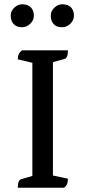

<svg xmlns="http://www.w3.org/2000/svg" viewBox="-20 -876 397 896"><path d="M63 0Q63 -35 79 -40L131 -55V-583L63 -599Q63 -613 67 -622.5Q71 -632 83 -641H297Q297 -605 281 -601L227 -586V-57L297 -42Q297 -28 293.5 -18.5Q290 -9 279 0ZM270 -749Q243 -749 230 -764Q217 -779 217 -803Q217 -825 234 -840.5Q251 -856 270 -856Q298 -856 311.5 -841.5Q325 -827 325 -803Q325 -781 308 -765Q291 -749 270 -749ZM83 -749Q57 -749 43.5 -764Q30 -779 30 -803Q30 -825 47 -840.5Q64 -856 83 -856Q110 -856 124 -841.5Q138 -827 138 -803Q138 -781 121 -765Q104 -749 83 -749Z"/></svg>

Font: Petrona Medium
Style: Regular
Weight: 500
Designer: Ringo R. Seeber
Foundry: Ringo R. Seeber
Version: Version 2.001; ttfautohint (v1.8.3)